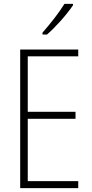

<svg xmlns="http://www.w3.org/2000/svg" viewBox="-20 -969 475 989"><path d="M356 -942V-949H312C282 -901 242 -850 199 -801V-791H222C266 -829 325 -895 356 -942ZM383 0V-36H123V-357H369V-393H123V-679H383V-714H84V0Z"/></svg>

Font: Noto Sans Myanmar UI Condensed ExtraLight
Style: Regular
Weight: 200
Width: 3
Designer: Monotype Design Team
Foundry: Monotype Imaging Inc.
Version: Version 2.103